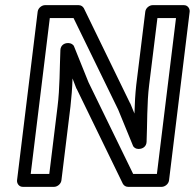

<svg xmlns="http://www.w3.org/2000/svg" viewBox="-20 -699 755 744"><path d="M99 -25 173 -629H265L438 -274L495 -135C498 -127 507 -122 515 -122H519C530 -122 547 -129 548 -149C551 -217 549 -299 558 -370L590 -629H662L588 -25H496L323 -380L267 -519C264 -527 254 -532 246 -532H242C231 -532 215 -525 214 -505C211 -435 212 -357 203 -286L171 -25ZM46 0C45 11 53 25 68 25H190C201 25 216 15 218 0L253 -286C257 -322 260 -357 261 -395L276 -356L277 -355L456 13C460 20 467 25 476 25H607C618 25 633 15 635 0L715 -654C716 -665 708 -679 693 -679H571C560 -679 545 -669 543 -654L508 -370C504 -334 502 -297 501 -259L485 -298L484 -299L305 -667C301 -674 294 -679 285 -679H154C143 -679 128 -669 126 -654Z"/></svg>

Font: Falling Sky
Style: ExtOuObl
Weight: 400
Designer: Paul D. Hunt
Foundry: Adobe Systems Incorporated
Version: Version 1.02